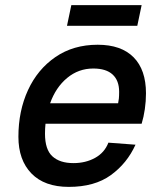

<svg xmlns="http://www.w3.org/2000/svg" viewBox="-20 -719 640 751"><path d="M249 12Q154 12 103 -40.5Q52 -93 52 -184Q52 -285 89.5 -366.5Q127 -448 197 -496Q267 -544 362 -544Q454 -544 502.5 -495Q551 -446 551 -354Q551 -323 546.5 -292Q542 -261 534 -235H158Q156 -216 156 -196Q156 -134 185 -107.5Q214 -81 267 -81Q315 -81 352 -101.5Q389 -122 404 -161L510 -153Q477 -80 413.5 -34Q350 12 249 12ZM345 -451Q287 -451 242.5 -414Q198 -377 176 -315H442Q444 -324 445 -334Q446 -344 446 -360Q446 -404 420.5 -427.5Q395 -451 345 -451ZM242 -618 259 -699H534L517 -618Z"/></svg>

Font: Geist Mono Medium
Style: Italic
Weight: 500
Italic angle: -12°
Monospace: yes
Designer: Basement.studio, Andrés Briganti, Mateo Zaragoza
Foundry: Basement.studio, Vercel, Andrés Briganti, Guido Ferreyra, Mateo Zaragoza
Version: Version 1.500; ttfautohint (v1.8.4.7-5d5b)